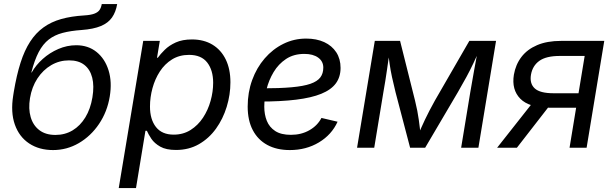

<svg xmlns="http://www.w3.org/2000/svg" viewBox="-20 -748 3109 972"><path d="M248.5 11.7Q178.2 11.7 127.7 -21.7Q77.1 -55.2 55.2 -117.2Q33.2 -179.2 46.9 -264.6L49.8 -283.2Q64 -367.7 84 -430.4Q104 -493.2 132.6 -537.1Q161.1 -581.1 200 -609.1Q238.8 -637.2 289.8 -651.6Q340.8 -666 406.2 -669.9Q439 -671.9 457.3 -678.7Q475.6 -685.5 483.9 -697.5Q492.2 -709.5 495.1 -727.5H573.2Q566.4 -687 546.9 -659.2Q527.3 -631.3 490.2 -616Q453.1 -600.6 394 -596.2Q337.9 -592.3 297.1 -581.5Q256.3 -570.8 226.8 -547.9Q197.3 -524.9 176 -484.6Q154.8 -444.3 138.7 -381.3H140.6Q161.6 -418.5 196.5 -449.7Q231.4 -481 275.4 -500Q319.3 -519 365.7 -519Q426.3 -519 468.8 -484.9Q511.2 -450.7 529.5 -392.1Q547.9 -333.5 535.6 -259.3Q522.9 -182.1 481.4 -120.6Q439.9 -59.1 379.4 -23.7Q318.8 11.7 248.5 11.7ZM260.7 -64.9Q309.1 -64.9 347.7 -88.1Q386.2 -111.3 412.1 -153.8Q438 -196.3 447.8 -254.9Q457.5 -313 446.8 -355Q436 -397 406.7 -419.7Q377.4 -442.4 329.6 -442.4Q280.8 -442.4 239.3 -418.2Q197.8 -394 169.4 -350.8Q141.1 -307.6 131.8 -251Q123 -197.3 135.3 -155.3Q147.5 -113.3 179.2 -89.1Q210.9 -64.9 260.7 -64.9Z M581.1 204.1 705.1 -541H789.1L774.9 -455.6H778.8Q792 -474.1 814 -495.8Q835.9 -517.6 869.6 -533Q903.3 -548.3 951.7 -548.3Q1011.7 -548.3 1055.4 -522Q1099.1 -495.6 1122.8 -447Q1146.5 -398.4 1146.5 -331.5Q1146.5 -268.6 1127.7 -207.3Q1108.9 -146 1073.5 -96.7Q1038.1 -47.4 987.1 -18.1Q936 11.2 871.1 11.2Q820.8 11.2 791.3 -5.6Q761.7 -22.5 746.3 -45.4Q731 -68.4 723.6 -85.9H716.3L668.5 204.1ZM859.4 -66.4Q907.7 -66.4 945.1 -90.1Q982.4 -113.8 1007.8 -152.3Q1033.2 -190.9 1046.1 -237.3Q1059.1 -283.7 1059.1 -329.1Q1059.1 -392.6 1029.1 -431.4Q999 -470.2 937 -470.2Q888.2 -470.2 851.1 -447.3Q814 -424.3 789.3 -386.2Q764.6 -348.1 752 -301.8Q739.3 -255.4 739.3 -208.5Q739.3 -143.6 769.5 -105Q799.8 -66.4 859.4 -66.4Z M1447.3 11.7Q1380.9 11.7 1333.3 -14.2Q1285.6 -40 1259.8 -89.1Q1233.9 -138.2 1233.9 -208.5Q1233.9 -280.3 1256.6 -342.8Q1279.3 -405.3 1320.1 -452.4Q1360.8 -499.5 1414.6 -526.1Q1468.3 -552.7 1529.8 -552.7Q1582.5 -552.7 1621.6 -534.7Q1660.6 -516.6 1682.4 -483.2Q1704.1 -449.7 1704.1 -404.3Q1704.1 -358.4 1680.2 -325.9Q1656.2 -293.5 1606.4 -273.2Q1556.6 -252.9 1479.2 -243.4Q1401.9 -233.9 1294.9 -233.9L1306.6 -300.8Q1396 -300.8 1456.1 -306.2Q1516.1 -311.5 1551.3 -323.7Q1586.4 -335.9 1601.6 -356Q1616.7 -376 1616.7 -405.8Q1616.7 -437.5 1590.8 -456.3Q1564.9 -475.1 1521 -475.1Q1466.8 -475.1 1428.2 -449.5Q1389.6 -423.8 1365.2 -383.1Q1340.8 -342.3 1329.3 -296.1Q1317.9 -250 1317.9 -208Q1317.9 -168.5 1330.8 -136.2Q1343.8 -104 1373.3 -84.7Q1402.8 -65.4 1452.6 -65.4Q1505.4 -65.4 1546.1 -88.6Q1586.9 -111.8 1607.4 -150.9L1689 -131.8Q1659.2 -65.9 1594.5 -27.1Q1529.8 11.7 1447.3 11.7Z M1787.6 0 1877.4 -541H2005.4L2081.1 -238.8Q2087.9 -211.4 2092.5 -187.5Q2097.2 -163.6 2100.1 -141.8Q2103 -120.1 2105.5 -99.9Q2107.9 -79.6 2109.9 -59.6H2094.7Q2103.5 -80.6 2112.5 -101.1Q2121.6 -121.6 2131.8 -143.1Q2142.1 -164.6 2154.3 -188.2Q2166.5 -211.9 2181.6 -238.8L2356 -541H2491.2L2401.9 0H2314.5L2360.8 -281.2Q2365.7 -308.6 2370.6 -337.2Q2375.5 -365.7 2380.6 -394Q2385.7 -422.4 2390.9 -450Q2396 -477.5 2400.9 -503.9H2411.6Q2393.1 -462.9 2376.7 -428.2Q2360.4 -393.6 2341.6 -358.9Q2322.8 -324.2 2297.9 -281.2L2132.3 0H2056.2L1982.4 -281.2Q1971.7 -323.7 1964.4 -358.2Q1957 -392.6 1952.1 -427.2Q1947.3 -461.9 1941.9 -503.9H1955.1Q1950.7 -475.6 1946.8 -448.2Q1942.9 -420.9 1939 -393.8Q1935.1 -366.7 1930.7 -338.9Q1926.3 -311 1920.9 -281.2L1874.5 0Z M2949.7 0H2863.3L2939.9 -464.8H2814.5Q2745.1 -464.8 2710.4 -439.9Q2675.8 -415 2668 -369.6Q2660.6 -324.7 2687.3 -300.3Q2713.9 -275.9 2782.7 -275.9H2945.8L2934.1 -202.6H2764.6Q2658.7 -202.6 2614 -248.3Q2569.3 -293.9 2581.5 -369.6Q2590.3 -420.9 2619.6 -459.5Q2648.9 -498 2699.2 -519.5Q2749.5 -541 2820.3 -541H3039.1ZM2596.7 0H2496.6L2689.5 -244.6H2786.6Z"/></svg>

Font: Inter 17pt
Style: Italic
Weight: 400
Italic angle: -9.3988°
Version: Version 4.001;git-66647c0bb